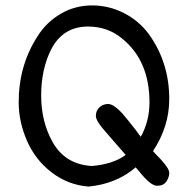

<svg xmlns="http://www.w3.org/2000/svg" viewBox="-20 -685 695 709"><path d="M494 -52 481 -67Q410 -6 307 4Q231 -2 170.5 -48.5Q110 -95 79.5 -165.5Q49 -236 49 -307Q49 -443 118 -550Q151 -603 204 -634Q257 -665 320 -665Q383 -665 439 -636Q495 -607 531 -557Q605 -453 605 -319Q605 -218 545 -127Q545 -126 576 -94Q605 -62 605 -46.5Q605 -31 594.5 -15Q584 1 560 1Q536 1 494 -52ZM174 -161Q220 -78 319 -72Q399 -79 444 -113L365 -204Q334 -239 334 -257.5Q334 -276 347 -288.5Q360 -301 379.5 -301Q399 -301 431 -267Q450 -245 482 -204Q496 -184 500 -180Q532 -238 532 -307Q532 -463 428 -545Q376 -587 305 -587Q213 -587 169 -503Q132 -429 132 -332.5Q132 -236 174 -161Z"/></svg>

Font: Patrick Hand SC
Style: Regular
Weight: 400
Designer: Patrick Wagesreiter
Foundry: Patrick Wagesreiter
Version: Version 1.003;PS 001.003;hotconv 1.0.70;makeotf.lib2.5.58329